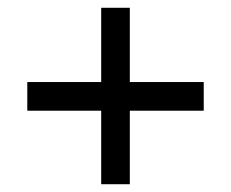

<svg xmlns="http://www.w3.org/2000/svg" viewBox="-20 -599 591 491"><path d="M238.8 -315.9H49.8V-389.2H238.8V-579.1H312V-389.2H501V-315.9H312V-127.9H238.8Z"/></svg>

Font: Genotype
Style: Regular
Weight: 400
Foundry: Ascender Corporation
Version: Version 1.00